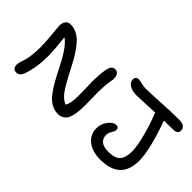

<svg xmlns="http://www.w3.org/2000/svg" viewBox="-58 -1061 1479 1479"><g transform="rotate(45 682.0 -321.0)"><path d="M893.1 -544.9Q854 -544.9 822.5 -562.7Q791 -580.6 791 -613.8Q791 -628.4 800 -636.7Q809.1 -645 826.2 -645Q840.8 -645 863.3 -638.4Q885.7 -631.8 908.2 -631.8Q959.5 -631.8 1068.6 -638.4Q1177.7 -645 1263.2 -645Q1333 -645 1333 -594.2Q1333 -558.1 1278.8 -558.1Q1215.8 -558.1 1185.1 -557.1Q1185.5 -555.7 1186.5 -552.5Q1187.5 -549.3 1188 -547.9Q1220.2 -461.9 1245.1 -364.5Q1270 -267.1 1270 -205.1Q1270 2.9 1050.8 2.9Q964.8 2.9 911.9 -37.6Q858.9 -78.1 858.9 -147.9Q858.9 -194.8 888.4 -234.4Q918 -273.9 951.2 -273.9Q978 -273.9 978 -246.1Q978 -233.9 963.1 -209.7Q948.2 -185.5 948.2 -164.1Q948.2 -127 973.1 -105.5Q998 -84 1050.8 -84Q1122.1 -84 1151.1 -115Q1180.2 -146 1180.2 -214.8Q1180.2 -272.5 1154.3 -369.9Q1128.4 -467.3 1096.2 -545.9Q1095.7 -546.9 1095.2 -549.3Q1094.7 -551.8 1094.2 -553.2Q928.2 -544.9 893.1 -544.9ZM120.1 -14.2Q78.1 -14.2 78.1 -60.1Q78.1 -72.8 83.7 -91.8Q89.4 -110.8 95.9 -130.9Q102.5 -150.9 108.2 -191.4Q113.8 -231.9 113.8 -283.2Q113.8 -336.4 106 -417Q98.1 -497.6 98.1 -502.9Q98.1 -535.2 112.3 -554.2Q126.5 -573.2 154.8 -573.2Q191.4 -573.2 225.1 -555.2Q258.8 -537.1 284.7 -507.3Q310.5 -477.5 335.9 -438.5Q361.3 -399.4 381.8 -358.4Q402.3 -317.4 424.8 -276.1Q447.3 -234.9 467.5 -200.9Q487.8 -167 512.7 -142.1Q537.6 -117.2 563 -108.9Q585 -143.6 585 -220.2Q585 -250 583.7 -300.8Q582.5 -351.6 582 -381.8Q581.5 -412.1 584.5 -451.9Q587.4 -491.7 594.2 -522.9Q600.1 -548.3 611.3 -560.1Q622.6 -571.8 641.1 -571.8Q667 -571.8 678.2 -548.1Q689.5 -524.4 683.1 -493.2Q676.3 -460 673.6 -423.6Q670.9 -387.2 670.9 -362.3Q670.9 -337.4 671.9 -291.7Q672.9 -246.1 672.9 -219.2Q672.9 -180.7 670.7 -152.3Q668.5 -124 662.1 -96.7Q655.8 -69.3 644.5 -52.5Q633.3 -35.6 614.5 -25.4Q595.7 -15.1 569.8 -15.1Q531.7 -15.1 498 -34.4Q464.4 -53.7 438.2 -86.7Q412.1 -119.6 388.4 -160.2Q364.7 -200.7 342 -246.1Q319.3 -291.5 297.1 -332.5Q274.9 -373.5 247.1 -410.9Q219.2 -448.2 189.9 -469.2Q204.1 -333 204.1 -279.8Q204.1 -153.8 169.9 -57.1Q153.8 -14.2 120.1 -14.2Z"/></g></svg>

Font: Shantell Sans Irregular Bouncy
Style: Regular
Weight: 400
Designer: Stephen Nixon, Anya Danilova, Shantell Martin
Foundry: Arrow Type
Version: Version 1.006;[9816181b4]